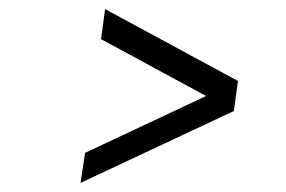

<svg xmlns="http://www.w3.org/2000/svg" viewBox="-20 -509 629 422"><path d="M211 -489 503 -331 494 -265 157 -107 167 -173 433 -298 202 -423Z"/></svg>

Font: Unageo
Style: Light-Italic
Weight: 300
Designer: Richard Sepsi
Foundry: Richard Sepsi
Version: Version 2.000